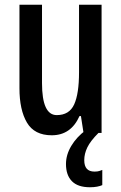

<svg xmlns="http://www.w3.org/2000/svg" viewBox="-20 -560 511 809"><path d="M408 -540V0H332L321 -71H315Q279 10 198 10Q125 10 93.5 -43.5Q62 -97 62 -188V-540H157V-210Q157 -75 219 -75Q272 -75 292.5 -120Q313 -165 313 -256V-540ZM335 115Q335 163 378 163Q391 163 398.5 160.5Q406 158 411 156V220Q402 224 389 226.5Q376 229 359 229Q308 229 283 203.5Q258 178 258 131Q258 92 280.5 54.5Q303 17 342 -12L395 0Q361 34 348 61Q335 88 335 115Z"/></svg>

Font: Noto Sans Kannada ExtraCondensed Medium
Style: Regular
Weight: 500
Width: 2
Designer: Jelle Bosma - Monotype Design Team
Foundry: Monotype Imaging Inc.
Version: Version 2.005; ttfautohint (v1.8.4.7-5d5b)